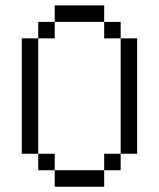

<svg xmlns="http://www.w3.org/2000/svg" viewBox="-20 -708 602 728"><path d="M62.5 -562.5H125V-500H62.5ZM62.5 -500H125V-437.5H62.5ZM62.5 -437.5H125V-375H62.5ZM62.5 -375H125V-312.5H62.5ZM62.5 -312.5H125V-250H62.5ZM62.5 -250H125V-187.5H62.5ZM62.5 -187.5H125V-125H62.5ZM125 -125H187.5V-62.5H125ZM187.5 -62.5H250V0H187.5ZM250 -62.5H312.5V0H250ZM312.5 -62.5H375V0H312.5ZM375 -125H437.5V-62.5H375ZM437.5 -187.5H500V-125H437.5ZM437.5 -250H500V-187.5H437.5ZM437.5 -312.5H500V-250H437.5ZM437.5 -375H500V-312.5H437.5ZM437.5 -437.5H500V-375H437.5ZM437.5 -500H500V-437.5H437.5ZM437.5 -562.5H500V-500H437.5ZM375 -625H437.5V-562.5H375ZM312.5 -687.5H375V-625H312.5ZM250 -687.5H312.5V-625H250ZM187.5 -687.5H250V-625H187.5ZM125 -625H187.5V-562.5H125Z"/></svg>

Font: ChillBitmapSE 16px
Style: Regular
Weight: 400
Designer: Designed by Warren2060
Foundry: ChillType
Version: Version 1.000